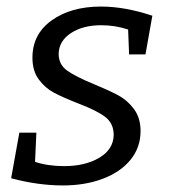

<svg xmlns="http://www.w3.org/2000/svg" viewBox="-20 -557 515 586"><path d="M159 -393Q159 -360 185 -341.5Q211 -323 267 -300Q313 -281 341 -266Q369 -251 389 -224Q409 -197 409 -157Q409 -107 378.5 -69.5Q348 -32 294 -11.5Q240 9 172 9Q96 9 14 -13L39 -152H91L87 -63Q126 -50 176 -50Q240 -50 283 -75.5Q326 -101 327 -145Q327 -181 300 -201Q273 -221 217 -242Q171 -260 144 -274.5Q117 -289 98 -315Q79 -341 79 -381Q79 -453 138 -495Q197 -537 288 -537Q361 -537 445 -509L424 -391H374L371 -467Q331 -480 289 -480Q233 -480 196.5 -456Q160 -432 159 -393Z"/></svg>

Font: Bitter Pro
Style: Italic
Weight: 400
Italic angle: -9°
Designer: Sol Matas, and Bitter project Authors
Foundry: Sol Matas
Version: Version 1.010